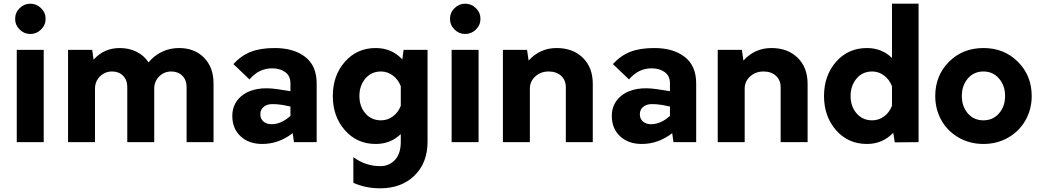

<svg xmlns="http://www.w3.org/2000/svg" viewBox="-20 -770 5638 1040"><path d="M144 -585.9Q110.8 -585.9 86.4 -610.1Q62 -634.3 62 -668Q62 -701.7 86.4 -725.8Q110.8 -750 144 -750Q177.7 -750 202.4 -725.8Q227.1 -701.7 227.1 -668Q227.1 -634.3 202.4 -610.1Q177.7 -585.9 144 -585.9ZM70.8 0V-500H216.8V0Z M949.7 -509.8Q1034.2 -509.8 1085.4 -457.3Q1136.7 -404.8 1136.7 -317.9V0H990.7V-299.8Q990.7 -336.4 967.8 -359.6Q944.8 -382.8 907.7 -382.8Q869.1 -382.8 842.3 -356Q815.4 -329.1 815.4 -290V0H669.4V-299.8Q669.4 -336.4 646.7 -359.6Q624 -382.8 587.4 -382.8Q548.3 -382.8 521.5 -356Q494.6 -329.1 494.6 -290V0H348.6V-500H479.5L486.8 -446.8Q543.5 -509.8 628.4 -509.8Q679.7 -509.8 720 -489.5Q760.3 -469.2 784.7 -432.1Q814.5 -468.8 857.2 -489.3Q899.9 -509.8 949.7 -509.8Z M1468.3 -509.8Q1571.3 -509.8 1633.3 -461.7Q1695.3 -413.6 1695.3 -317.9V0H1572.3L1565.4 -48.8Q1490.2 9.8 1400.4 9.8Q1328.1 9.8 1283.2 -31.7Q1238.3 -73.2 1238.3 -143.1Q1238.3 -178.2 1253.7 -208Q1269 -237.8 1299.8 -259Q1330.6 -280.3 1376.2 -288.1Q1421.9 -295.9 1482.4 -287.1L1553.2 -275.9V-318.8Q1553.2 -359.4 1524.7 -379.6Q1496.1 -399.9 1454.6 -399.9Q1381.8 -399.9 1331.5 -339.8L1244.1 -422.9Q1286.1 -468.8 1338.4 -489.3Q1390.6 -509.8 1468.3 -509.8ZM1390.1 -150.9Q1390.1 -126.5 1407 -111.8Q1423.8 -97.2 1451.2 -97.2Q1502.9 -97.2 1553.2 -142.1V-192.9L1513.2 -201.2Q1476.6 -207 1452.9 -206.1Q1429.2 -205.1 1415.3 -196Q1401.4 -187 1395.8 -176Q1390.1 -165 1390.1 -150.9Z M2166 -500H2295.9V-2Q2295.9 111.8 2225.3 180.9Q2154.8 250 2039.1 250Q1960 250 1894 220.2V81.1Q1959.5 129.9 2040 129.9Q2087.9 129.9 2119.4 96.2Q2150.9 62.5 2150.9 -2V-43.9Q2095.7 9.8 2015.1 9.8Q1913.6 9.8 1848.1 -64.7Q1782.7 -139.2 1782.7 -250Q1782.7 -360.8 1848.1 -435.3Q1913.6 -509.8 2015.1 -509.8Q2102.1 -509.8 2159.2 -448.2ZM2043.9 -118.2Q2079.6 -118.2 2108.4 -139.6Q2137.2 -161.1 2150.9 -196.8V-303.2Q2137.2 -338.9 2108.2 -360.8Q2079.1 -382.8 2043.9 -382.8Q1991.7 -382.8 1959.2 -344.7Q1926.8 -306.6 1926.8 -250Q1926.8 -193.4 1959.2 -155.8Q1991.7 -118.2 2043.9 -118.2Z M2499.5 -585.9Q2466.3 -585.9 2441.9 -610.1Q2417.5 -634.3 2417.5 -668Q2417.5 -701.7 2441.9 -725.8Q2466.3 -750 2499.5 -750Q2533.2 -750 2557.9 -725.8Q2582.5 -701.7 2582.5 -668Q2582.5 -634.3 2557.9 -610.1Q2533.2 -585.9 2499.5 -585.9ZM2426.3 0V-500H2572.3V0Z M2995.1 -509.8Q3083.5 -509.8 3137.2 -457Q3190.9 -404.3 3190.9 -315.9V0H3044.9V-297.9Q3044.9 -335.9 3019.3 -359.4Q2993.7 -382.8 2952.1 -382.8Q2909.2 -382.8 2879.6 -356Q2850.1 -329.1 2850.1 -290V0H2704.1V-500H2835L2843.3 -441.9Q2904.8 -509.8 2995.1 -509.8Z M3523.9 -509.8Q3627 -509.8 3689 -461.7Q3751 -413.6 3751 -317.9V0H3627.9L3621.1 -48.8Q3545.9 9.8 3456.1 9.8Q3383.8 9.8 3338.9 -31.7Q3293.9 -73.2 3293.9 -143.1Q3293.9 -178.2 3309.3 -208Q3324.7 -237.8 3355.5 -259Q3386.2 -280.3 3431.9 -288.1Q3477.5 -295.9 3538.1 -287.1L3608.9 -275.9V-318.8Q3608.9 -359.4 3580.3 -379.6Q3551.8 -399.9 3510.3 -399.9Q3437.5 -399.9 3387.2 -339.8L3299.8 -422.9Q3341.8 -468.8 3394 -489.3Q3446.3 -509.8 3523.9 -509.8ZM3445.8 -150.9Q3445.8 -126.5 3462.6 -111.8Q3479.5 -97.2 3506.8 -97.2Q3558.6 -97.2 3608.9 -142.1V-192.9L3568.8 -201.2Q3532.2 -207 3508.5 -206.1Q3484.9 -205.1 3470.9 -196Q3457 -187 3451.4 -176Q3445.8 -165 3445.8 -150.9Z M4158.7 -509.8Q4247.1 -509.8 4300.8 -457Q4354.5 -404.3 4354.5 -315.9V0H4208.5V-297.9Q4208.5 -335.9 4182.9 -359.4Q4157.2 -382.8 4115.7 -382.8Q4072.8 -382.8 4043.2 -356Q4013.7 -329.1 4013.7 -290V0H3867.7V-500H3998.5L4006.8 -441.9Q4068.4 -509.8 4158.7 -509.8Z M4811.5 -750H4955.6V0L4826.7 1L4818.4 -50.8Q4760.7 9.8 4675.8 9.8Q4574.2 9.8 4508.8 -64.7Q4443.4 -139.2 4443.4 -250Q4443.4 -360.8 4508.8 -435.3Q4574.2 -509.8 4675.8 -509.8Q4756.3 -509.8 4811.5 -456.1ZM4704.6 -118.2Q4740.2 -118.2 4769 -139.6Q4797.9 -161.1 4811.5 -196.8V-303.2Q4797.9 -338.9 4768.8 -360.8Q4739.7 -382.8 4704.6 -382.8Q4652.3 -382.8 4619.9 -344.7Q4587.4 -306.6 4587.4 -250Q4587.4 -193.4 4619.9 -155.8Q4652.3 -118.2 4704.6 -118.2Z M5045.9 -250Q5045.9 -360.4 5120.1 -435.1Q5194.3 -509.8 5307.1 -509.8Q5419.4 -509.8 5493.9 -435.1Q5568.4 -360.4 5568.4 -250Q5568.4 -178.2 5534.9 -118.9Q5501.5 -59.6 5441.4 -24.9Q5381.3 9.8 5307.1 9.8Q5232.9 9.8 5172.6 -24.9Q5112.3 -59.6 5079.1 -118.9Q5045.9 -178.2 5045.9 -250ZM5307.1 -118.2Q5358.4 -118.2 5391.4 -156Q5424.3 -193.8 5424.3 -250Q5424.3 -306.2 5391.4 -344.5Q5358.4 -382.8 5307.1 -382.8Q5254.9 -382.8 5222.4 -344.7Q5189.9 -306.6 5189.9 -250Q5189.9 -193.4 5222.4 -155.8Q5254.9 -118.2 5307.1 -118.2Z"/></svg>

Font: Orkney
Style: Bold
Weight: 700
Designer: Samuel Oakes and Alfredo Marco Pradil
Foundry: Alfredo Marco Pradil
Version: 1.0